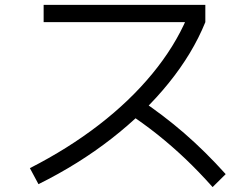

<svg xmlns="http://www.w3.org/2000/svg" viewBox="-20 -745 1040 792"><path d="M103.3 -51.4Q261.3 -132 388.8 -230.5Q516.3 -329 608.4 -441Q700.6 -553 751.6 -672.3L773.6 -653.6H160V-725H827V-653.6Q774.7 -524.6 675.8 -402.3Q577 -279.9 440.8 -173.8Q304.7 -67.6 138.7 14.7ZM857 26.7Q800 -37.3 744.3 -90.2Q688.6 -143 629.5 -190.2Q570.3 -237.3 502.3 -282L552.3 -338Q653.7 -270.4 740.2 -195.4Q826.7 -120.4 911 -26.7Z"/></svg>

Font: M PLUS 2 Thin
Style: Regular
Weight: 100
Designer: Coji Morishita
Foundry: UNDERFOREST DESIGN
Version: Version 1.001